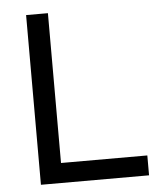

<svg xmlns="http://www.w3.org/2000/svg" viewBox="-51 -744 656 789"><g transform="rotate(-5 277.0 -350.0)"><path d="M86 0V-700H176V-82H532V0Z"/></g></svg>

Font: Liter
Style: Regular
Weight: 400
Designer: Anton Skugarov
Foundry: skugi
Version: Version 1.004; ttfautohint (v1.8.4.7-5d5b)